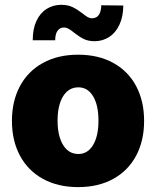

<svg xmlns="http://www.w3.org/2000/svg" viewBox="-20 -763 645 793"><path d="M29.3 -263.7Q29.3 -345.2 62.3 -407Q95.2 -468.8 157 -502.9Q218.8 -537.1 302.7 -537.1Q386.7 -537.1 448.2 -502.9Q509.8 -468.8 542.5 -407Q575.2 -345.2 575.2 -263.7Q575.2 -182.1 542.5 -120.4Q509.8 -58.6 448.2 -24.4Q386.7 9.8 302.7 9.8Q218.8 9.8 157 -24.4Q95.2 -58.6 62.3 -120.4Q29.3 -182.1 29.3 -263.7ZM386.7 -264.6Q386.7 -328.6 364.5 -365.5Q342.3 -402.3 303.7 -402.3Q263.7 -402.3 240.7 -365.5Q217.8 -328.6 217.8 -264.6Q217.8 -201.2 240.7 -164.1Q263.7 -127 303.7 -127Q342.3 -127 364.5 -164.1Q386.7 -201.2 386.7 -264.6ZM232.4 -743.2Q259.8 -743.2 279.3 -733.9Q298.8 -724.6 320.3 -708Q332 -698.2 341.3 -692.9Q350.6 -687.5 359.4 -687.5Q378.9 -687.5 388.2 -701.4Q397.5 -715.3 398.4 -741.2L489.3 -740.2Q488.8 -693.8 473.1 -660.6Q457.5 -627.4 431.2 -610.4Q404.8 -593.3 372.1 -592.8Q344.2 -592.8 325.7 -602.1Q307.1 -611.3 286.1 -627.9Q272.5 -639.2 263.2 -644.3Q253.9 -649.4 244.1 -649.4Q227.1 -649.4 217.5 -635.7Q208 -622.1 208 -596.7H115.2Q115.2 -644 130.6 -676.8Q146 -709.5 172.4 -726.1Q198.7 -742.7 232.4 -743.2Z"/></svg>

Font: Pretendard Std Black
Style: Regular
Weight: 900
Designer: Base glyphs from Inter by Rasmus Andersson; Hangeul glyphs from Noto Sans CJK(Source Han Sans) by Jang Soo-young and Kan
Foundry: Kil Hyung-jin
Version: Version 1.309